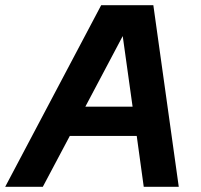

<svg xmlns="http://www.w3.org/2000/svg" viewBox="-53 -720 774 740"><path d="M-33 0H112L216 -196H474L501 0H636L538 -700H337ZM276 -309 420 -581 458 -309Z"/></svg>

Font: Uncut Sans
Style: Bold Italic
Weight: 700
Italic angle: -11°
Designer: Kasper Nordkvist
Foundry: UNCUT.wtf
Version: Version 1.304;Glyphs 3.2 (3246)